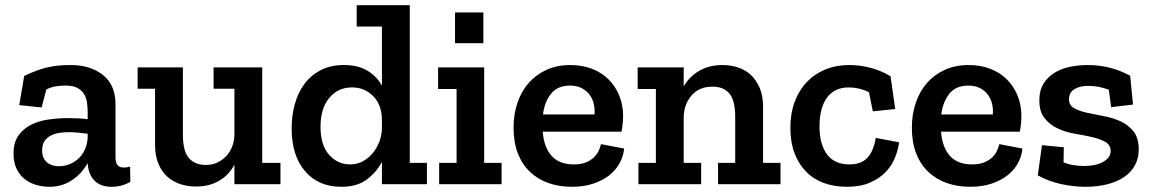

<svg xmlns="http://www.w3.org/2000/svg" viewBox="-20 -708 4427 738"><path d="M73 -416Q98 -428 119.5 -436Q141 -444 162 -449Q183 -454 204.5 -456Q226 -458 252 -458Q327 -458 375.5 -420Q424 -382 424 -306V-104Q424 -82 432 -73Q440 -64 457 -64Q462 -64 468.5 -65Q475 -66 480 -68L481 -9Q448 10 409 10Q366 10 343 -14Q320 -38 317 -79V-81Q307 -63 293 -47Q279 -31 260.5 -18Q242 -5 219.5 2.5Q197 10 170 10Q146 10 121.5 3.5Q97 -3 77 -18Q57 -33 44.5 -57.5Q32 -82 32 -118Q32 -160 50.5 -186.5Q69 -213 98.5 -228Q128 -243 165.5 -248.5Q203 -254 241 -254Q261 -254 280.5 -253Q300 -252 317 -250V-275Q317 -295 314.5 -313.5Q312 -332 303 -346.5Q294 -361 277.5 -370Q261 -379 233 -379Q212 -379 193.5 -376Q175 -373 158 -364L140 -295L54 -304ZM317 -194Q300 -196 282 -198Q264 -200 245 -200Q225 -200 206.5 -197Q188 -194 173.5 -186Q159 -178 150.5 -164.5Q142 -151 142 -130Q142 -100 160 -84.5Q178 -69 207 -69Q226 -69 245 -76Q264 -83 279.5 -96.5Q295 -110 305 -130.5Q315 -151 317 -178Z M881 0V-75Q860 -35 822 -13Q784 9 733 9Q701 9 672.5 -0.5Q644 -10 622.5 -29.5Q601 -49 588.5 -79.5Q576 -110 576 -152V-367H509V-449H683V-191Q683 -127 706 -100.5Q729 -74 771 -74Q796 -74 816 -83.5Q836 -93 850.5 -109Q865 -125 873 -146.5Q881 -168 881 -192V-367H801V-449H988V-82H1058V0Z M1448 0V-86Q1428 -47 1390.5 -18.5Q1353 10 1292 10Q1204 10 1152.5 -50Q1101 -110 1101 -215Q1101 -263 1113 -307Q1125 -351 1149.5 -384.5Q1174 -418 1212 -438Q1250 -458 1302 -458Q1356 -458 1392 -436.5Q1428 -415 1448 -379V-606H1351V-688H1555V-82H1621V0ZM1448 -250Q1447 -306 1414 -339Q1381 -372 1333 -372Q1279 -372 1245.5 -331.5Q1212 -291 1212 -221Q1212 -150 1245 -113Q1278 -76 1326 -76Q1353 -76 1375.5 -88.5Q1398 -101 1414 -121Q1430 -141 1439 -166Q1448 -191 1448 -216Z M1668 0V-82H1735V-366H1664V-449H1841V-82H1908V0ZM1729 -660H1838V-542H1729Z M2379 -137Q2376 -107 2361.5 -80.5Q2347 -54 2321.5 -34Q2296 -14 2260 -2Q2224 10 2178 10Q2129 10 2088 -4.5Q2047 -19 2017 -47.5Q1987 -76 1970.5 -118.5Q1954 -161 1954 -217Q1954 -269 1969 -313Q1984 -357 2012 -389Q2040 -421 2080.5 -439.5Q2121 -458 2172 -458Q2218 -458 2255.5 -443.5Q2293 -429 2319.5 -402.5Q2346 -376 2360.5 -340Q2375 -304 2375 -262Q2375 -233 2369 -202H2066Q2071 -141 2100.5 -108.5Q2130 -76 2186 -76Q2212 -76 2230 -83Q2248 -90 2260.5 -101Q2273 -112 2280 -126Q2287 -140 2290 -154ZM2265 -268Q2267 -288 2262.5 -308Q2258 -328 2246.5 -343.5Q2235 -359 2216.5 -369Q2198 -379 2171 -379Q2123 -379 2098 -347.5Q2073 -316 2067 -268Z M2740 0V-82H2806V-258Q2806 -322 2783.5 -348.5Q2761 -375 2719 -375Q2668 -375 2639 -342Q2610 -309 2608 -261V-82H2675V0H2434V-82H2501V-366H2431V-449H2608V-376Q2630 -414 2668 -436Q2706 -458 2757 -458Q2789 -458 2817.5 -448.5Q2846 -439 2867 -419Q2888 -399 2900.5 -369Q2913 -339 2913 -297V-82H2980V0Z M3436 -161Q3432 -131 3419.5 -100.5Q3407 -70 3383 -45.5Q3359 -21 3322.5 -5.5Q3286 10 3235 10Q3187 10 3147 -4.5Q3107 -19 3078.5 -48Q3050 -77 3034 -119Q3018 -161 3018 -217Q3018 -272 3034.5 -316.5Q3051 -361 3081 -392.5Q3111 -424 3152.5 -441Q3194 -458 3244 -458Q3284 -458 3324 -448Q3364 -438 3403 -415L3421 -289L3335 -280L3320 -354Q3282 -372 3242 -372Q3188 -372 3159 -333Q3130 -294 3130 -222Q3130 -153 3159 -114.5Q3188 -76 3245 -76Q3290 -76 3314 -101.5Q3338 -127 3346 -178L3436 -161Z M3910 -137Q3907 -107 3892.5 -80.5Q3878 -54 3852.5 -34Q3827 -14 3791 -2Q3755 10 3709 10Q3660 10 3619 -4.5Q3578 -19 3548 -47.5Q3518 -76 3501.5 -118.5Q3485 -161 3485 -217Q3485 -269 3500 -313Q3515 -357 3543 -389Q3571 -421 3611.5 -439.5Q3652 -458 3703 -458Q3749 -458 3786.5 -443.5Q3824 -429 3850.5 -402.5Q3877 -376 3891.5 -340Q3906 -304 3906 -262Q3906 -233 3900 -202H3597Q3602 -141 3631.5 -108.5Q3661 -76 3717 -76Q3743 -76 3761 -83Q3779 -90 3791.5 -101Q3804 -112 3811 -126Q3818 -140 3821 -154ZM3796 -268Q3798 -288 3793.5 -308Q3789 -328 3777.5 -343.5Q3766 -359 3747.5 -369Q3729 -379 3702 -379Q3654 -379 3629 -347.5Q3604 -316 3598 -268Z M4357 -134Q4357 -99 4342 -72Q4327 -45 4300 -27Q4273 -9 4235.5 0.5Q4198 10 4153 10Q4105 10 4056.5 -1Q4008 -12 3969 -34L3985 -150L4069 -142L4068 -84Q4087 -76 4108.5 -73Q4130 -70 4147 -70Q4167 -70 4185.5 -73.5Q4204 -77 4218 -84.5Q4232 -92 4240.5 -102.5Q4249 -113 4249 -128Q4249 -151 4228.5 -162.5Q4208 -174 4178 -181Q4148 -188 4112 -194Q4076 -200 4046 -214Q4016 -228 3995.5 -253Q3975 -278 3975 -322Q3975 -361 3991.5 -387Q4008 -413 4034.5 -429Q4061 -445 4094 -451.5Q4127 -458 4160 -458Q4206 -458 4246.5 -447.5Q4287 -437 4324 -417L4335 -306L4251 -296L4242 -363Q4203 -378 4163 -378Q4131 -378 4110 -365.5Q4089 -353 4089 -326Q4089 -303 4109 -292Q4129 -281 4158.5 -274.5Q4188 -268 4223 -261.5Q4258 -255 4287.5 -241.5Q4317 -228 4337 -203Q4357 -178 4357 -134Z"/></svg>

Font: Zilla Slab SemiBold
Style: Regular
Weight: 600
Designer: Typotheque.com
Foundry: Typotheque type foundry
Version: Version 1.1; 2017